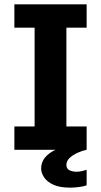

<svg xmlns="http://www.w3.org/2000/svg" viewBox="-20 -688 464 882"><path d="M46 0V-107H139V-561H46V-668H378V-561H285V-107H378V0Q358 4 336 14Q314 24 299.5 38Q285 52 285 69Q285 88 300 94.5Q315 101 331 101Q345 101 358.5 97.5Q372 94 378 92V163Q367 168 344 171Q321 174 303 174Q254 174 225 160.5Q196 147 182.5 126.5Q169 106 169 86Q169 57 187 35.5Q205 14 235 0Z"/></svg>

Font: Atkinson Hyperlegible Next
Style: Bold
Weight: 700
Designer: Elliott Scott, Megan Eiswerth, Linus Boman, Theodore Petrosky, Letters from Sweden
Foundry: Applied Design Works, Letters from Sweden
Version: Version 2.001